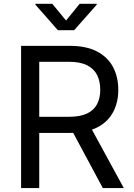

<svg xmlns="http://www.w3.org/2000/svg" viewBox="-20 -962 684 982"><path d="M87.9 0V-727.5H336.9Q421.9 -727.5 476.8 -698.5Q531.7 -669.4 558.3 -618.7Q585 -567.9 585 -502.9Q585 -438 558.3 -388.2Q531.7 -338.4 477.1 -310.3Q422.4 -282.2 337.4 -282.2H139.6V-364.7H333Q390.6 -364.7 425.5 -381.6Q460.4 -398.4 476.6 -429.4Q492.7 -460.4 492.7 -502.9Q492.7 -546.4 476.6 -578.4Q460.4 -610.4 425.3 -628.2Q390.1 -646 332 -646H180.7V0ZM505.9 0 330.1 -327.6H434.6L613.3 0ZM247.6 -942.4 317.9 -856.9 387.2 -942.4H474.6V-938L359.4 -807.6H275.9L161.1 -938V-942.4Z"/></svg>

Font: Inter Variable LoSnoCo
Style: Regular
Weight: 400
Designer: Rasmus Andersson
Foundry: rsms
Version: Version 4.000;git-a52131595; featfreeze: case,dlig,ss01,ss02